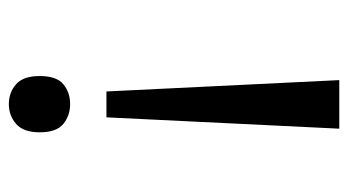

<svg xmlns="http://www.w3.org/2000/svg" viewBox="-192 -562 768 423"><g transform="rotate(90 191.5 -350.0)"><path d="M181 -201 156 -714H263L238 -201ZM147 -54Q147 -91 165 -106Q183 -121 209 -121Q234 -121 252.5 -106Q271 -91 271 -54Q271 -18 252.5 -2Q234 14 209 14Q183 14 165 -2Q147 -18 147 -54Z"/></g></svg>

Font: lbangla05
Style: Book
Weight: 400
Designer: Jelle Bosma - Monotype Design Team
Foundry: Monotype Imaging Inc.
Version: Version 2.003